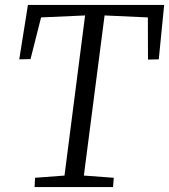

<svg xmlns="http://www.w3.org/2000/svg" viewBox="-20 -763 690 783"><path d="M121 0 123 -38 243 -47 327 -700 147.5 -692 104.5 -522 58.5 -521 94 -743H649.5L627.5 -521L583.5 -520L583 -692L406.5 -700L322 -47L444 -38L441 0Z"/></svg>

Font: Merriweather Light
Style: Italic
Weight: 300
Italic angle: -7.8°
Designer: Eben Sorkin
Foundry: Eben Sorkin
Version: Version 2.101